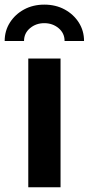

<svg xmlns="http://www.w3.org/2000/svg" viewBox="-55 -794 376 814"><path d="M64.9 0V-545.9H201.7V0ZM132.8 -774.4Q181.2 -774.4 219 -753.9Q256.8 -733.4 279.1 -698.5Q301.3 -663.6 301.3 -620.1H218.8Q218.8 -653.3 193.4 -674.6Q168 -695.8 132.8 -695.8Q97.7 -695.8 72.3 -674.6Q46.9 -653.3 46.9 -620.1H-35.2Q-35.2 -663.6 -12.9 -698.5Q9.3 -733.4 47.1 -753.9Q85 -774.4 132.8 -774.4Z"/></svg>

Font: Inter
Style: 650
Weight: 650
Designer: Rasmus Andersson
Foundry: rsms
Version: Version 4.001;git-66647c0bb